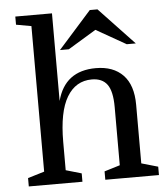

<svg xmlns="http://www.w3.org/2000/svg" viewBox="-53 -798 736 845"><g transform="rotate(-5 315.0 -375.0)"><path d="M46 -750H208V-363Q242 -493 379 -493Q456 -493 499 -448.5Q542 -404 542 -317V-58L615 -37V0H378V-37L447 -58V-315Q447 -385 425 -415Q403 -445 357 -445Q286 -445 247 -380Q208 -315 208 -182V-57L277 -37V0H40V-37L113 -59V-702L46 -714ZM409 -750 564 -586H524L392 -661L268 -586H229L375 -750Z"/></g></svg>

Font: Ledger
Style: Regular
Weight: 400
Designer: Denis Masharov
Foundry: Denis Masharov
Version: 1.001